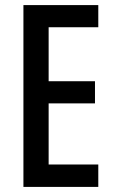

<svg xmlns="http://www.w3.org/2000/svg" viewBox="-20 -734 452 754"><path d="M366 0H72V-714H366V-627H171V-415H353V-328H171V-88H366Z"/></svg>

Font: Noto Sans Sinhala ExtraCondensed Medium
Style: Regular
Weight: 500
Width: 2
Designer: Jelle Bosma - Monotype Design Team
Foundry: Monotype Imaging Inc.
Version: Version 2.006; ttfautohint (v1.8.4.7-5d5b)